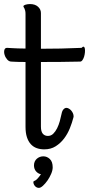

<svg xmlns="http://www.w3.org/2000/svg" viewBox="-90 -705 437 942"><path d="M-55.2 -470.2Q-43.9 -469.2 -30.3 -468.8Q-18.6 -467.8 -2 -467.5Q14.6 -467.3 35.2 -466.8V-636.2Q35.2 -647 33.4 -653.3Q31.7 -659.7 30 -663.3Q28.3 -667 26.6 -669.2Q24.9 -671.4 24.9 -673.8Q24.9 -676.8 27.8 -678.7Q30.8 -680.7 35.6 -682.1Q40.5 -683.6 46.1 -684.3Q51.8 -685.1 57.1 -685.1Q82 -685.1 96.4 -672.1Q110.8 -659.2 110.8 -641.1V-465.8Q156.7 -465.8 207.8 -466.8Q258.8 -467.8 310.1 -470.2Q316.9 -477.5 321 -475.6Q325.2 -473.6 326.4 -466.3Q327.6 -459 326.7 -448.2Q325.7 -437.5 322.8 -427.5Q319.8 -417.5 314.7 -410.2Q309.6 -402.8 303.2 -402.8Q243.2 -401.4 197 -401.1Q150.9 -400.9 110.8 -400.9V-84Q110.8 -59.6 120.1 -48.8Q129.4 -38.1 145 -38.1Q160.2 -38.1 171.1 -48.8Q182.1 -59.6 190.2 -75.7Q198.2 -91.8 203.4 -110.6Q208.5 -129.4 211.9 -146Q214.8 -161.6 221.7 -168.7Q228.5 -175.8 235.8 -175.8Q241.7 -175.8 248 -172.1Q254.4 -168.5 259.5 -162.6Q264.6 -156.7 267.8 -149.4Q271 -142.1 271 -134.8Q271 -133.8 271 -132.3Q271 -130.9 270 -127.9Q263.7 -103 252.7 -75.7Q241.7 -48.3 224.4 -25.4Q207 -2.4 183.1 12.7Q159.2 27.8 127 27.8Q106.9 27.8 90.1 21.7Q73.2 15.6 61 2.2Q48.8 -11.2 42 -32.2Q35.2 -53.2 35.2 -83V-400.9Q18.6 -400.9 5.6 -401.1Q-7.3 -401.4 -16.1 -401.9Q-26.4 -402.3 -34.2 -402.8Q-45.9 -402.8 -54.9 -413.3Q-64 -423.8 -67.6 -436.5Q-71.3 -449.2 -68.6 -459.7Q-65.9 -470.2 -55.2 -470.2ZM122.6 62Q140.6 62 154.5 75.2Q168.5 88.4 168.5 116.2Q168.5 130.4 161.1 147.7Q153.8 165 143.1 180.4Q132.3 195.8 120.8 206.3Q109.4 216.8 100.6 216.8Q94.7 216.8 89.6 214.1Q84.5 211.4 81.1 207.3Q77.6 203.1 75.7 198.2Q73.7 193.4 73.7 189Q73.7 185.1 75.4 184.3Q77.1 183.6 79.6 182.1Q85 180.7 93.3 172.1Q101.6 163.6 110.8 149.9Q96.7 147 86.7 135.5Q76.7 124 76.7 106Q76.7 95.7 80.6 87.4Q84.5 79.1 91.1 73.5Q97.7 67.9 105.7 64.9Q113.8 62 122.6 62Z"/></svg>

Font: Grand Hotel
Style: Regular
Weight: 400
Designer: Brian J. Bonislawsky & Jim Lyles for Astigmatic (AOETI)
Foundry: Astigmatic (AOETI)
Version: Version 001.000